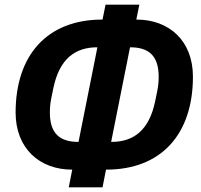

<svg xmlns="http://www.w3.org/2000/svg" viewBox="-20 -760 861 824"><path d="M275 44H420L435 -32H436C673 -32 808 -185 808 -431C808 -585 706 -676 566 -676H565L578 -740H433L420 -676H419C182 -676 47 -523 47 -277C47 -123 150 -32 289 -32H290ZM317 -151H316C237 -151 194 -187 194 -277C194 -299 196 -318 200 -338L209 -382C235 -507 302 -557 397 -557H398ZM457 -151 538 -557H539C618 -557 661 -521 661 -431C661 -409 659 -390 655 -370L646 -326C620 -200 553 -151 458 -151Z"/></svg>

Font: LVC Sans
Style: Bold Italic
Weight: 700
Italic angle: -11.31°
Designer: Mike Abbink, Paul van der Laan, Pieter van Rosmalen
Foundry: Bold Monday
Version: Version 3.0